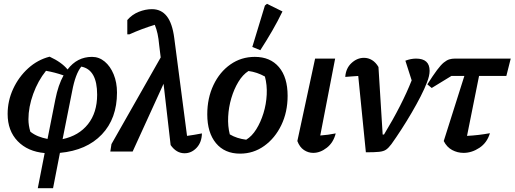

<svg xmlns="http://www.w3.org/2000/svg" viewBox="-20 -794 2696 1006"><path d="M178 192 214 8Q125 0 72.5 -54.5Q20 -109 20 -197Q20 -266 49 -328.5Q78 -391 127.5 -436Q177 -481 240 -497Q303 -468 334 -430Q384 -496 462 -496Q499 -496 528.5 -471.5Q558 -447 575.5 -404.5Q593 -362 593 -309Q593 -173 513.5 -89.5Q434 -6 294 7L258 192ZM442 -477Q435 -472 429 -468ZM358 -316 308 -65Q393 -83 441 -143.5Q489 -204 489 -298Q489 -429 406 -445Q375 -407 358 -316ZM139 -104Q158 -89 180.5 -80Q203 -71 229 -66L270 -273Q285 -349 313 -399Q267 -415 221 -423Q179 -371 154 -302Q129 -233 129 -169Q129 -137 139 -104Z M558 0 564 -39 822 -493 814 -558Q811 -592 805.5 -617Q800 -642 791 -664Q722 -643 658 -614H647V-689Q672 -718 707 -732Q742 -746 776 -746Q825 -746 854 -709Q883 -672 893 -595L960 -82Q997 -87 1038 -95Q1037 -48 1010 -19.5Q983 9 947 9Q904 9 874 -34L837 -355L675 0Z M1238 11Q1157 11 1111.5 -44Q1066 -99 1066 -195Q1066 -280 1098.5 -348.5Q1131 -417 1187.5 -456.5Q1244 -496 1315 -496Q1396 -496 1441.5 -442.5Q1487 -389 1487 -292Q1487 -207 1454 -138.5Q1421 -70 1364.5 -29.5Q1308 11 1238 11ZM1270 -62Q1300 -80 1323 -117Q1346 -154 1360.5 -201Q1375 -248 1377.5 -298.5Q1380 -349 1368 -393Q1327 -416 1282 -422Q1252 -403 1229 -365Q1206 -327 1192 -279.5Q1178 -232 1175.5 -182.5Q1173 -133 1184 -90Q1221 -68 1270 -62ZM1344 -531 1302 -548 1368 -765 1379 -774 1460 -734Q1436 -684 1406.5 -633Q1377 -582 1344 -531Z M1739 -95Q1727 -47 1692.5 -20Q1658 7 1621 7Q1595 7 1572.5 -8Q1550 -23 1538 -55L1631 -487H1736L1658 -84Q1700 -87 1739 -95Z M1992 -89Q2087 -246 2137 -373L2104 -476Q2133 -487 2160 -487Q2231 -487 2231 -423Q2231 -397 2217 -362Q2205 -330 2184 -289Q2163 -248 2137 -203.5Q2111 -159 2083.5 -116.5Q2056 -74 2031 -39Q2016 -19 2003 -10Q1990 -1 1966.5 1.5Q1943 4 1897 4L1857 -396Q1838 -395 1821 -393.5Q1804 -392 1789 -391Q1792 -436 1821.5 -463.5Q1851 -491 1887 -491Q1910 -491 1929.5 -479Q1949 -467 1963 -443L1985 -89Z M2242 -333 2219 -352Q2249 -399 2269.5 -426.5Q2290 -454 2305.5 -466.5Q2321 -479 2334.5 -483Q2348 -487 2363 -487H2656L2633 -396H2490L2427 -82Q2486 -85 2547 -96Q2532 -46 2492 -19.5Q2452 7 2409 7Q2377 7 2349 -8Q2321 -23 2305 -55L2413 -396H2345Z"/></svg>

Font: Piazzolla SemiBold
Style: Italic
Weight: 600
Italic angle: -11.3°
Designer: Juan Pablo del Peral
Foundry: Huerta Tipografica
Version: Version 1.330